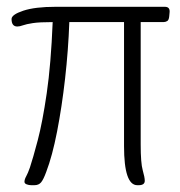

<svg xmlns="http://www.w3.org/2000/svg" viewBox="-20 -543 530 565"><path d="M72 2Q65 2 58.5 -0.5Q52 -3 52 -8Q52 -15 57 -24Q62 -33 68 -50Q77 -77 91 -130Q105 -183 117.5 -268.5Q130 -354 135 -478Q96 -478 76.5 -475Q57 -472 47.5 -468.5Q38 -465 31 -465Q14 -465 14 -487Q14 -500 48.5 -511.5Q83 -523 144 -523H465Q481 -523 479 -506L478 -495Q477 -484 472 -481Q467 -478 461 -478H394V-118Q394 -63 400 -42Q406 -21 406 -11Q406 2 388 2H384Q345 2 345 -113V-478H184Q181 -395 171.5 -311.5Q162 -228 148 -156Q134 -84 116 -37Q108 -15 101 -6.5Q94 2 81 2Z"/></svg>

Font: Asap Condensed ExtraLight
Style: Regular
Weight: 200
Width: 3
Designer: Pablo Cosgaya
Foundry: Omnibus-Type
Version: Version 3.001; ttfautohint (v1.8.4.7-5d5b)